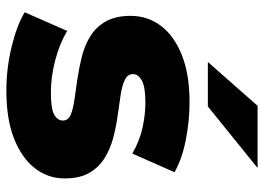

<svg xmlns="http://www.w3.org/2000/svg" viewBox="-130 -668 808 587"><g transform="rotate(90 273.5 -375.0)"><path d="M258 9Q189 9 123.5 -7Q58 -23 18 -47L75 -177Q113 -154 164 -140.5Q215 -127 264 -127Q312 -127 330.5 -137Q349 -147 349 -164Q349 -180 331.5 -187.5Q314 -195 285.5 -199Q257 -203 223 -208Q189 -213 154.5 -221.5Q120 -230 91.5 -247.5Q63 -265 46 -295Q29 -325 29 -371Q29 -423 59.5 -463.5Q90 -504 149 -527.5Q208 -551 293 -551Q350 -551 408.5 -539.5Q467 -528 507 -505L450 -376Q410 -399 370 -407.5Q330 -416 294 -416Q246 -416 226.5 -405Q207 -394 207 -378Q207 -362 224 -353.5Q241 -345 269.5 -340.5Q298 -336 332 -331.5Q366 -327 400.5 -318Q435 -309 463.5 -291.5Q492 -274 509 -244.5Q526 -215 526 -169Q526 -119 495.5 -79Q465 -39 405.5 -15Q346 9 258 9ZM170 -607 304 -759H494L306 -607Z"/></g></svg>

Font: Montserrat Thin ExtraBold
Style: Regular
Weight: 800
Version: Version 9.000